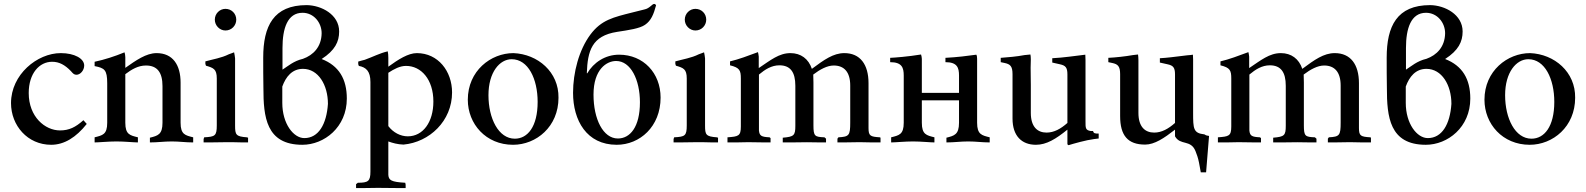

<svg xmlns="http://www.w3.org/2000/svg" viewBox="-20 -724 8064 976"><path d="M404 -113C364 -77 331 -61 285 -61C209 -61 126 -130 126 -251C126 -351 180 -410 245 -410C281 -410 310 -394 340 -363C352 -349 357 -344 369 -344C388 -344 408 -366 408 -391C408 -426 359 -454 289 -454C169 -454 36 -345 36 -200C36 -86 120 12 240 12C307 12 367 -26 421 -94Z M898 -304C898 -393 859 -454 776 -454C723 -454 671 -417 617 -379V-433C617 -443 615 -451 613 -458C562 -437 512 -421 461 -410V-388C511 -378 525 -370 525 -300V-100C525 -40 501 -36 461 -26V0C481 0 532 -5 572 -5C612 -5 661 0 681 0V-26C641 -36 617 -40 617 -100V-347C649 -371 682 -391 722 -391C780 -391 806 -355 806 -286V-100C806 -40 782 -34 742 -24V0C782 0 813 -5 853 -5C893 -5 922 0 962 0V-26C922 -36 898 -40 898 -100Z M1126 -569C1157 -569 1181 -594 1181 -624C1181 -655 1157 -679 1126 -679C1097 -679 1072 -655 1072 -624C1072 -594 1097 -569 1126 -569ZM1241 0V-24L1235 -26C1179 -30 1175 -39 1175 -86V-427C1174 -438 1172 -449 1170 -458L1143 -448C1105 -429 1063 -423 1024 -412V-399L1027 -390C1065 -379 1082 -373 1082 -325V-87C1082 -33 1073 -29 1018 -26L1015 -17V0H1043C1067 0 1091 -1 1115 -1H1171C1186 -1 1200 0 1215 0Z M1743 -223C1743 -322 1703 -390 1615 -424C1683 -468 1704 -512 1704 -564C1704 -650 1614 -697 1539 -698C1370 -698 1318 -591 1318 -431C1318 -416 1318 -292 1319 -277C1319 -131 1332 12 1517 12C1628 12 1743 -77 1743 -223ZM1615 -555C1614 -486 1573 -444 1520 -425C1472 -414 1443 -387 1416 -370V-480C1416 -579 1441 -659 1518 -659C1575 -659 1615 -609 1615 -555ZM1647 -196C1640 -92 1599 -22 1527 -22C1472 -22 1415 -95 1415 -201V-284C1433 -334 1465 -374 1520 -374C1598 -374 1647 -292 1647 -196Z M1954 -385V-430C1954 -443 1953 -454 1951 -463C1911 -454 1876 -435 1834 -420C1823 -417 1813 -415 1801 -411V-398L1804 -389C1841 -382 1863 -362 1863 -307V148C1863 197 1852 205 1799 205L1790 212V232H1826C1854 232 1869 231 1901 231C1947 231 1970 232 2008 232H2042V215L2040 205C1968 201 1956 192 1954 165V-5C1976 3 2001 10 2031 11C2163 -1 2278 -109 2278 -254C2278 -362 2207 -454 2099 -454C2055 -454 2005 -422 1954 -385ZM1954 -354C1983 -373 2013 -389 2044 -389C2121 -389 2183 -320 2183 -208C2183 -103 2130 -31 2053 -31C2016 -31 1979 -50 1954 -83Z M2590 -454C2475 -454 2358 -364 2358 -217C2358 -94 2450 12 2588 12C2706 12 2819 -80 2819 -227C2821 -358 2714 -449 2590 -454ZM2581 -423C2665 -423 2713 -323 2713 -206C2713 -80 2662 -19 2597 -19C2514 -19 2463 -122 2463 -240C2463 -357 2520 -423 2581 -423Z M2963 -352C2967 -465 2988 -542 3117 -562C3176 -571 3232 -579 3259 -598C3290 -619 3303 -652 3315 -697C3313 -701 3310 -704 3305 -704C3295 -704 3282 -681 3256 -676L3196 -661C3097 -636 3037 -623 2981 -548C2923 -470 2893 -355 2893 -252C2893 -112 2962 12 3115 12C3232 12 3338 -80 3338 -228C3338 -352 3251 -446 3127 -446C3056 -446 2997 -406 2965 -351C2964 -351 2964 -352 2963 -352ZM3112 -414C3186 -414 3233 -319 3233 -204C3233 -77 3182 -20 3121 -20C3046 -20 2997 -118 2997 -243C2997 -372 3064 -414 3112 -414Z M3515 -569C3546 -569 3570 -594 3570 -624C3570 -655 3546 -679 3515 -679C3486 -679 3461 -655 3461 -624C3461 -594 3486 -569 3515 -569ZM3630 0V-24L3624 -26C3568 -30 3564 -39 3564 -86V-427C3563 -438 3561 -449 3559 -458L3532 -448C3494 -429 3452 -423 3413 -412V-399L3416 -390C3454 -379 3471 -373 3471 -325V-87C3471 -33 3462 -29 3407 -26L3404 -17V0H3432C3456 0 3480 -1 3504 -1H3560C3575 -1 3589 0 3604 0Z M4456 0V-24L4453 -26C4404 -29 4395 -33 4395 -73V-301C4395 -397 4352 -454 4272 -454C4216 -454 4169 -420 4107 -374C4090 -425 4051 -454 3998 -454C3940 -454 3897 -418 3837 -378V-436C3836 -444 3835 -452 3833 -459C3785 -441 3734 -422 3691 -412V-392C3740 -380 3746 -366 3746 -325V-81C3746 -32 3733 -30 3678 -26V0H3720C3736 0 3752 -1 3771 -1H3800C3828 -1 3847 0 3871 0H3897V-22L3892 -26C3851 -28 3841 -33 3838 -60V-345C3869 -371 3902 -392 3942 -392C3998 -392 4023 -357 4023 -288V-85C4023 -35 4016 -29 3959 -24V0H4000C4025 0 4047 -1 4082 -1C4111 -1 4130 0 4153 0H4179V-19L4171 -26C4122 -28 4115 -31 4115 -87V-305C4115 -320 4114 -333 4114 -345C4148 -371 4185 -391 4218 -391C4271 -391 4302 -358 4302 -289V-101C4302 -35 4296 -29 4242 -26L4237 -19V0H4266C4288 0 4305 -1 4331 -1H4364C4382 -1 4400 0 4416 0Z M4666 -340V-425C4666 -432 4664 -440 4662 -447C4595 -436 4528 -431 4505 -430V-408C4565 -408 4574 -380 4574 -340V-100C4574 -40 4550 -36 4510 -26V0C4530 0 4581 -5 4621 -5C4661 -5 4710 0 4730 0V-26C4690 -36 4666 -40 4666 -100V-214H4855V-100C4855 -40 4831 -34 4791 -24V0C4831 0 4862 -5 4902 -5C4942 -5 4971 0 5011 0V-26C4971 -36 4947 -40 4947 -100V-340V-425C4947 -434 4946 -441 4943 -446C4901 -440 4844 -433 4786 -430V-408C4846 -408 4855 -380 4855 -340V-252H4666Z M5565 -45C5544 -45 5540 -46 5536 -58H5525C5497 -62 5498 -74 5498 -108V-419C5498 -428 5497 -437 5497 -446C5444 -440 5388 -431 5329 -428V-406L5369 -397C5396 -391 5406 -381 5406 -346V-99C5372 -69 5338 -50 5300 -50C5254 -50 5220 -79 5220 -150V-292C5220 -322 5219 -351 5219 -380C5219 -394 5220 -408 5220 -422C5220 -433 5219 -441 5218 -447L5188 -444C5146 -436 5105 -433 5067 -430V-408L5086 -404C5115 -398 5127 -388 5127 -347V-121C5127 -34 5173 12 5246 12C5300 12 5348 -18 5406 -65V8C5406 12 5412 14 5412 14C5438 6 5501 -12 5541 -17L5565 -20Z M5614 -430V-408L5633 -404C5662 -398 5674 -388 5674 -347V-134C5674 -35 5713 11 5801 11C5849 11 5898 -22 5953 -65V-31C5980 17 6033 -16 6057 44C6063 59 6070 77 6075 103L6084 152H6111L6126 -33C6104 -36 6109 -39 6102 -41C6046 -47 6045 -70 6045 -151V-422C6045 -430 6044 -438 6044 -446C6035 -445 6026 -443 6016 -443L5983 -439C5950 -435 5913 -430 5876 -428V-406L5916 -397C5943 -391 5953 -381 5953 -346V-99C5919 -69 5885 -50 5847 -50C5801 -50 5767 -79 5767 -150V-398V-418C5767 -431 5766 -438 5765 -447L5739 -444C5699 -437 5653 -432 5614 -430Z M6949 0V-24L6946 -26C6897 -29 6888 -33 6888 -73V-301C6888 -397 6845 -454 6765 -454C6709 -454 6662 -420 6600 -374C6583 -425 6544 -454 6491 -454C6433 -454 6390 -418 6330 -378V-436C6329 -444 6328 -452 6326 -459C6278 -441 6227 -422 6184 -412V-392C6233 -380 6239 -366 6239 -325V-81C6239 -32 6226 -30 6171 -26V0H6213C6229 0 6245 -1 6264 -1H6293C6321 -1 6340 0 6364 0H6390V-22L6385 -26C6344 -28 6334 -33 6331 -60V-345C6362 -371 6395 -392 6435 -392C6491 -392 6516 -357 6516 -288V-85C6516 -35 6509 -29 6452 -24V0H6493C6518 0 6540 -1 6575 -1C6604 -1 6623 0 6646 0H6672V-19L6664 -26C6615 -28 6608 -31 6608 -87V-305C6608 -320 6607 -333 6607 -345C6641 -371 6678 -391 6711 -391C6764 -391 6795 -358 6795 -289V-101C6795 -35 6789 -29 6735 -26L6730 -19V0H6759C6781 0 6798 -1 6824 -1H6857C6875 -1 6893 0 6909 0Z M7454 -223C7454 -322 7414 -390 7326 -424C7394 -468 7415 -512 7415 -564C7415 -650 7325 -697 7250 -698C7081 -698 7029 -591 7029 -431C7029 -416 7029 -292 7030 -277C7030 -131 7043 12 7228 12C7339 12 7454 -77 7454 -223ZM7326 -555C7325 -486 7284 -444 7231 -425C7183 -414 7154 -387 7127 -370V-480C7127 -579 7152 -659 7229 -659C7286 -659 7326 -609 7326 -555ZM7358 -196C7351 -92 7310 -22 7238 -22C7183 -22 7126 -95 7126 -201V-284C7144 -334 7176 -374 7231 -374C7309 -374 7358 -292 7358 -196Z M7758 -454C7643 -454 7526 -364 7526 -217C7526 -94 7618 12 7756 12C7874 12 7987 -80 7987 -227C7989 -358 7882 -449 7758 -454ZM7749 -423C7833 -423 7881 -323 7881 -206C7881 -80 7830 -19 7765 -19C7682 -19 7631 -122 7631 -240C7631 -357 7688 -423 7749 -423Z"/></svg>

Font: Sibila
Style: Regular
Weight: 400
Designer: Stefan Peev
Foundry: Context Ltd
Version: Version 1.000